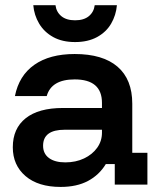

<svg xmlns="http://www.w3.org/2000/svg" viewBox="-20 -721 624 750"><path d="M216.7 9.2Q129.2 9.2 79.6 -33.3Q30 -75.8 30 -145.8Q30 -219.2 80.4 -259.2Q130.8 -299.2 225.8 -299.2H378.3V-319.2Q378.3 -410.8 271.7 -410.8Q180.8 -410.8 162.5 -345.8H38.3Q54.2 -425.8 114.2 -467.9Q174.2 -510 271.7 -510Q381.7 -510 439.2 -460.4Q496.7 -410.8 496.7 -315.8V-124.2H555.8V0H428.3V-80H393.3Q367.5 -37.5 323.8 -14.2Q280 9.2 216.7 9.2ZM235 -86.7Q275.8 -86.7 308.3 -102.1Q340.8 -117.5 359.6 -143.8Q378.3 -170 378.3 -202.5V-214.2H232.5Q148.3 -214.2 148.3 -151.7Q148.3 -120.8 171.2 -103.8Q194.2 -86.7 235 -86.7ZM273.3 -556.7Q223.3 -556.7 187.9 -576.2Q152.5 -595.8 132.9 -628.8Q113.3 -661.7 110 -700.8H196.7Q200 -674.2 219.6 -657.9Q239.2 -641.7 273.3 -641.7Q307.5 -641.7 327.1 -657.9Q346.7 -674.2 350 -700.8H436.7Q433.3 -661.7 414.2 -628.8Q395 -595.8 359.2 -576.2Q323.3 -556.7 273.3 -556.7Z"/></svg>

Font: Funnel Display SemiBold
Style: Regular
Weight: 600
Designer: NORD ID, Kristian Moeller
Foundry: Dicotype
Version: Version 1.000